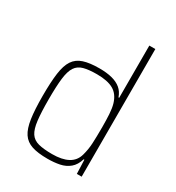

<svg xmlns="http://www.w3.org/2000/svg" viewBox="-180 -852 886 968"><g transform="rotate(30 263.0 -367.5)"><path d="M244 8Q188 8 153 -3.5Q118 -15 99 -43.5Q80 -72 72.5 -123.5Q65 -175 65 -255Q65 -335 72 -386.5Q79 -438 98 -466.5Q117 -495 152.5 -506.5Q188 -518 244 -518Q287 -518 318 -510Q349 -502 369.5 -485Q390 -468 400 -439H404V-743H439V0H411L408 -81H404Q393 -44 369.5 -24.5Q346 -5 314 1.5Q282 8 244 8ZM253 -24Q310 -24 344.5 -42.5Q379 -61 390 -100Q400 -135 402 -172.5Q404 -210 404 -269Q404 -309 402 -342.5Q400 -376 393 -400Q379 -447 344.5 -466.5Q310 -486 248 -486Q201 -486 171.5 -478Q142 -470 126.5 -446.5Q111 -423 105.5 -377Q100 -331 100 -255Q100 -179 105.5 -133Q111 -87 126.5 -63.5Q142 -40 172.5 -32Q203 -24 253 -24Z"/></g></svg>

Font: Saira Thin SemiCondensed
Style: Regular
Weight: 100
Width: 4
Version: Version 1.101